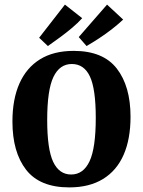

<svg xmlns="http://www.w3.org/2000/svg" viewBox="-20 -804 621 834"><path d="M281 10Q153 10 93.5 -66.5Q34 -143 34 -276Q34 -373 64.5 -441.5Q95 -510 154 -546.5Q213 -583 300 -583Q428 -583 487.5 -506Q547 -429 547 -297Q547 -200 517 -131.5Q487 -63 427.5 -26.5Q368 10 281 10ZM292 -526Q239 -526 212 -469.5Q185 -413 185 -283Q185 -156 211 -101Q237 -46 289 -46Q342 -46 369 -103.5Q396 -161 396 -292Q396 -418 370.5 -472Q345 -526 292 -526ZM150 -640 262 -784 337 -725Q318 -704 292.5 -682.5Q267 -661 239.5 -641Q212 -621 188 -604ZM322 -643 445 -784 515 -719Q495 -700 467.5 -678.5Q440 -657 411 -638Q382 -619 356 -604Z"/></svg>

Font: Rasa
Style: Bold
Weight: 700
Designer: Anna Giedrys (Yrsa+Rasa design), David Brezina (Yrsa art-direction, Rasa art-direction, design)
Foundry: Rosetta Type Foundry
Version: Version 2.004